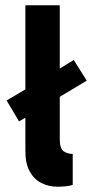

<svg xmlns="http://www.w3.org/2000/svg" viewBox="-20 -701 348 726"><path d="M197 5Q164 5 136.5 -9Q109 -23 92.5 -52.5Q76 -82 76 -129V-256L52 -242L5 -321L76 -363V-681H206V-442L259 -474L308 -396L206 -335V-175Q206 -140 220 -129.5Q234 -119 255 -119V-2Q244 2 228 3.5Q212 5 197 5Z"/></svg>

Font: Gabarito SemiBold
Style: Regular
Weight: 600
Designer: Leandro Assis / Alvaro Franca / Felipe Casaprima
Foundry: Naipe Foundry
Version: Version 1.000